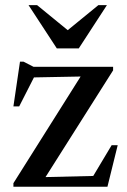

<svg xmlns="http://www.w3.org/2000/svg" viewBox="-20 -710 484 730"><path d="M31 0V-13.5L300 -440.5L336 -420L72.5 -415L122.5 -442L53 -305.5H31L56 -475.5H69.5L107.5 -456H410V-442.5L139 -14.5L103 -35.5L354 -41.5L319 -15L404.5 -158H427.5L388.5 0ZM252.5 -583H222.5L354 -690.5H386.5L279.5 -526H196L88.5 -690.5H121Z"/></svg>

Font: Newsreader 36pt Medium
Style: Regular
Weight: 500
Designer: Hugues Gentile
Foundry: Production Type
Version: Version 1.003